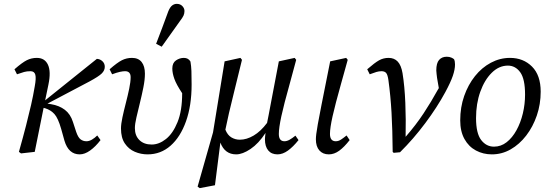

<svg xmlns="http://www.w3.org/2000/svg" viewBox="-20 -787 2832 995"><path d="M78 0Q100 -78 115 -136.5Q130 -195 141 -243Q152 -291 160 -339Q168 -382 163 -400Q158 -418 138 -418Q119 -418 105 -414Q91 -410 68 -402L55 -428Q95 -463 119 -475Q143 -487 171 -487Q212 -487 228.5 -451.5Q245 -416 231 -349L214 -267L482 -482Q499 -481 511 -469.5Q523 -458 523 -441Q523 -422 507.5 -406.5Q492 -391 444 -365L226 -250L245 -247Q287 -240 316 -218Q345 -196 358 -155L375 -103Q385 -74 398 -64.5Q411 -55 428 -55Q442 -55 456.5 -63.5Q471 -72 484 -85L501 -61Q475 -27 447 -7Q419 13 393 13Q335 13 314 -58L297 -119Q281 -175 262 -196Q243 -217 214 -226L206 -228L160 0L89 8Z M745 13Q710 13 678.5 -0.5Q647 -14 627 -43.5Q607 -73 607 -121Q607 -144 614.5 -179Q622 -214 632 -252.5Q642 -291 649.5 -327Q657 -363 657 -387Q657 -418 628 -418Q617 -418 601 -414.5Q585 -411 561 -402L548 -428Q588 -463 612 -475Q636 -487 664 -487Q697 -487 714 -465.5Q731 -444 731 -405Q731 -374 723 -334Q715 -294 705 -253.5Q695 -213 687 -178.5Q679 -144 679 -123Q679 -84 702.5 -61Q726 -38 766 -38Q804 -38 840 -66.5Q876 -95 900 -154Q924 -213 924 -303V-304Q894 -349 883.5 -378.5Q873 -408 873 -432Q873 -461 892 -474Q911 -487 933 -487Q956 -487 967 -468Q971 -445 972 -419Q973 -393 973 -349Q973 -240 944 -158.5Q915 -77 864 -32Q813 13 745 13ZM789 -560Q805 -602 821 -644Q837 -686 852 -728Q861 -750 872 -758.5Q883 -767 896 -767Q914 -767 925 -755.5Q936 -744 936 -730Q936 -717 931 -706Q926 -695 912 -677Q889 -644 865 -611Q841 -578 818 -545Z M1418 13Q1387 13 1370 -7.5Q1353 -28 1353 -65Q1353 -74 1356 -98Q1320 -43 1278.5 -15Q1237 13 1204 13Q1145 13 1122 -48L1094 173L1015 188L1004 180L1084 -101L1144 -469L1226 -487L1234 -477Q1210 -378 1193.5 -312Q1177 -246 1166.5 -200.5Q1156 -155 1148 -115Q1159 -87 1179 -75Q1199 -63 1223 -63Q1258 -63 1294.5 -84.5Q1331 -106 1364 -150Q1368 -167 1372 -190Q1376 -213 1382 -243L1425 -469L1507 -487L1515 -477L1482 -355Q1451 -245 1438 -184.5Q1425 -124 1425 -93Q1425 -55 1454 -55Q1467 -55 1481 -63Q1495 -71 1511 -84L1527 -61Q1499 -26 1472 -6.5Q1445 13 1418 13Z M1684 13Q1653 13 1635 -7.5Q1617 -28 1617 -65Q1617 -76 1619 -92.5Q1621 -109 1627 -143.5Q1633 -178 1646 -243L1691 -469L1774 -487L1782 -477L1748 -355Q1717 -245 1703.5 -184.5Q1690 -124 1690 -93Q1690 -55 1720 -55Q1734 -55 1747 -63.5Q1760 -72 1776 -85L1792 -61Q1764 -25 1738 -6Q1712 13 1684 13Z M2015 0Q2014 -116 2009 -203.5Q2004 -291 1993 -371Q1989 -400 1981 -409Q1973 -418 1957 -418Q1944 -418 1930.5 -414Q1917 -410 1896 -402L1883 -428Q1922 -462 1944.5 -474.5Q1967 -487 1994 -487Q2023 -487 2041 -468Q2059 -449 2066 -408Q2077 -340 2080.5 -253.5Q2084 -167 2082 -78Q2136 -140 2175.5 -200Q2215 -260 2249 -322Q2251 -324 2252 -326.5Q2253 -329 2254 -331L2245 -383Q2244 -393 2242.5 -404Q2241 -415 2241 -422Q2241 -460 2255.5 -476.5Q2270 -493 2295 -493Q2309 -493 2319 -488.5Q2329 -484 2333 -480Q2338 -470 2338 -453Q2338 -427 2326.5 -393.5Q2315 -360 2288 -310Q2246 -232 2184 -149Q2122 -66 2053 2L2020 5Z M2529 13Q2484 13 2446.5 -7Q2409 -27 2387 -66.5Q2365 -106 2365 -163Q2365 -231 2385.5 -289.5Q2406 -348 2441.5 -392.5Q2477 -437 2524 -462Q2571 -487 2623 -487Q2692 -487 2737 -442Q2782 -397 2782 -312Q2782 -247 2762 -188.5Q2742 -130 2707 -84.5Q2672 -39 2626.5 -13Q2581 13 2529 13ZM2540 -27Q2576 -27 2605.5 -50Q2635 -73 2656.5 -112Q2678 -151 2689.5 -199Q2701 -247 2701 -297Q2701 -378 2676 -412.5Q2651 -447 2612 -447Q2566 -447 2528.5 -410Q2491 -373 2469 -311.5Q2447 -250 2447 -175Q2447 -96 2473.5 -61.5Q2500 -27 2540 -27Z"/></svg>

Font: Source Serif Pro
Style: Italic
Weight: 400
Italic angle: -12°
Designer: Frank Grießhammer
Foundry: Adobe Systems Incorporated
Version: Version 3.001;hotconv 1.0.111;makeotfexe 2.5.65597